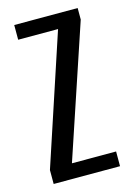

<svg xmlns="http://www.w3.org/2000/svg" viewBox="-96 -642 474 693"><g transform="rotate(-15 141.0 -295.5)"><path d="M17 0V-52L177 -536H28V-591H265V-548L100 -55H265V0Z"/></g></svg>

Font: Alumni Sans Medium
Style: Regular
Weight: 500
Designer: Robert E. Leuschke
Foundry: Robert E. Leuschke
Version: Version 1.018